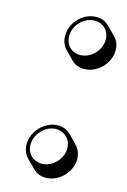

<svg xmlns="http://www.w3.org/2000/svg" viewBox="-76 -598 483 731"><g transform="rotate(10 165.5 -232.5)"><path d="M60 -35C56 -11 62 10 75 26L104 61C117 77 136 86 160 86C206 86 250 49 258 3C262 -21 256 -42 243 -58L214 -94C201 -110 181 -119 158 -119C112 -119 68 -81 60 -35ZM133 -468C129 -444 134 -423 147 -407L176 -372C189 -356 208 -347 232 -347C278 -347 322 -384 330 -430C334 -454 329 -474 316 -490L286 -526C273 -542 254 -551 230 -551C184 -551 141 -514 133 -468ZM148 -468C155 -506 190 -536 228 -536C267 -536 293 -504 286 -465C279 -427 244 -397 206 -397C167 -397 141 -429 148 -468ZM75 -35C82 -73 117 -104 155 -104C193 -104 221 -71 214 -32C207 6 172 36 134 36C95 36 68 4 75 -35Z"/></g></svg>

Font: Blanket
Style: PosterObl
Weight: 900
Foundry: Cannot Into Space Fonts
Version: Version 0.9